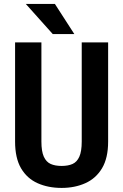

<svg xmlns="http://www.w3.org/2000/svg" viewBox="-20 -921 609 951"><path d="M384.8 -710.9H515.6V-219.7Q515.6 -138.2 485.4 -87.6Q455.1 -37.1 402.8 -13.7Q350.6 9.8 285.2 9.8Q218.3 9.8 166 -13.7Q113.8 -37.1 84.2 -87.6Q54.7 -138.2 54.7 -219.7V-710.9H185.1V-219.7Q185.1 -171.4 197 -145Q209 -118.7 231 -108.9Q252.9 -99.1 285.2 -99.1Q317.4 -99.1 339.4 -108.9Q361.3 -118.7 373 -145Q384.8 -171.4 384.8 -219.7ZM252 -901.4 348.1 -752.4H241.2L107.9 -901.4Z"/></svg>

Font: Roboto Condensed SemiBold
Style: Regular
Weight: 600
Designer: Christian Robertson
Foundry: Google
Version: Version 3.008; 2023